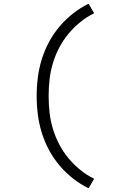

<svg xmlns="http://www.w3.org/2000/svg" viewBox="-20 -861 640 1042"><path d="M461 161Q416 139 376 107.5Q336 76 303 37Q270 -2 246 -47Q222 -92 207 -140Q192 -188 185.5 -238.5Q179 -289 179 -340Q179 -391 185.5 -441.5Q192 -492 207 -540Q222 -588 246 -633Q270 -678 303 -717Q336 -756 376 -787.5Q416 -819 461 -841L491 -789Q450 -769 415 -740.5Q380 -712 351 -677Q322 -642 301 -601.5Q280 -561 267 -518Q254 -475 249 -430Q244 -385 244 -340Q244 -295 249 -250Q254 -205 267 -162Q280 -119 301 -78.5Q322 -38 351 -3Q380 32 415 60.5Q450 89 491 109Z"/></svg>

Font: Iosevka Curly Slab LtEx
Style: Regular
Weight: 300
Width: 7
Monospace: yes
Designer: Belleve Invis
Foundry: Belleve Invis
Version: Version 11.1.0; ttfautohint (v1.8.3)